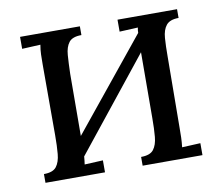

<svg xmlns="http://www.w3.org/2000/svg" viewBox="-62 -574 751 648"><g transform="rotate(-10 313.5 -250.0)"><path d="M250 -470Q219 -470 207 -454.5Q195 -439 193 -411.5Q191 -384 190 -348L189 -135L440 -444Q440 -453 442 -462L379 -459V-500H583V-470Q553 -470 540.5 -454.5Q528 -439 526 -411.5Q524 -384 524 -348L522 -106Q522 -86 521.5 -70.5Q521 -55 519 -38L582 -41V0H377V-30Q408 -30 420 -45.5Q432 -61 434.5 -88.5Q437 -116 437 -152L438 -378L188 -65Q187 -51 185 -38L248 -41V0H44V-30Q75 -30 87 -45.5Q99 -61 101.5 -88.5Q104 -116 104 -152V-394Q104 -414 104.5 -429.5Q105 -445 108 -462L45 -459V-500H250Z"/></g></svg>

Font: Lora
Style: Regular
Weight: 400
Designer: Olga Karpushina, Alexei Vanyashin (Cyrillic)
Foundry: Cyreal
Version: Version 3.005; ttfautohint (v1.8.4.7-5d5b)